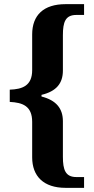

<svg xmlns="http://www.w3.org/2000/svg" viewBox="-20 -780 452 925"><path d="M296 125H385V73H348C295 73 283 38 283 -25V-196C283 -257 251 -297 180 -315V-323C252 -340 283 -379 283 -440V-610C283 -674 295 -708 348 -708H385V-760H296C190 -760 135 -707 135 -614V-442C135 -367 88 -350 27 -348V-289C88 -286 135 -270 135 -193V-22C135 69 190 125 296 125Z"/></svg>

Font: Noto Serif Tamil SemiCondensed
Style: Bold
Weight: 700
Width: 4
Designer: Indian Type Foundry, Tom Grace, and the Monotype Design Team
Foundry: Monotype Imaging Inc.
Version: Version 2.004